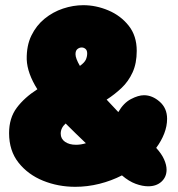

<svg xmlns="http://www.w3.org/2000/svg" viewBox="-20 -719 687 740"><path d="M551 -1Q529 -1 503 -10.5Q477 -20 450 -43Q409 -22 363 -10.5Q317 1 270 1Q204 1 146 -22.5Q88 -46 51.5 -92Q15 -138 15 -206Q15 -264 44.5 -303.5Q74 -343 124 -375Q105 -405 94.5 -434Q84 -463 83 -490Q82 -543 101 -582Q120 -621 152 -647Q184 -673 223 -686Q262 -699 301 -699Q350 -699 397.5 -679Q445 -659 476 -620Q507 -581 507 -523Q507 -475 491 -440Q475 -405 448.5 -380Q422 -355 391 -335Q412 -312 436 -287Q456 -322 484.5 -337Q513 -352 535 -352Q567 -352 595.5 -327Q624 -302 624 -261Q624 -233 613 -204.5Q602 -176 582 -149Q603 -126 612.5 -104.5Q622 -83 622 -65Q622 -37 602.5 -19Q583 -1 551 -1ZM271 -510Q271 -494 288 -465Q306 -478 311 -489.5Q316 -501 316 -513Q316 -525 309.5 -530.5Q303 -536 295 -536Q286 -536 278.5 -530Q271 -524 271 -510ZM214 -204Q214 -184 230.5 -172.5Q247 -161 273 -161Q292 -161 311 -167Q291 -186 271.5 -205Q252 -224 233 -243Q214 -226 214 -204Z"/></svg>

Font: Cherry Bomb One
Style: Regular
Weight: 400
Designer: satsuyako
Foundry: satsuyako
Version: Version 4.100; ttfautohint (v1.8.3)